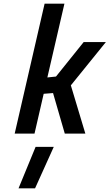

<svg xmlns="http://www.w3.org/2000/svg" viewBox="-20 -728 597 1046"><path d="M81 298 174 72H273L171 298ZM168 0H60L223 -708H331L238 -306L285 -311L436 -499H557L366 -263L445 0H333L269 -221L218 -217Z"/></svg>

Font: Titillium Web
Style: SemiBold Italic
Weight: 600
Italic angle: -13°
Version: Version 1.001;PS 57.000;hotconv 1.0.70;makeotf.lib2.5.55311